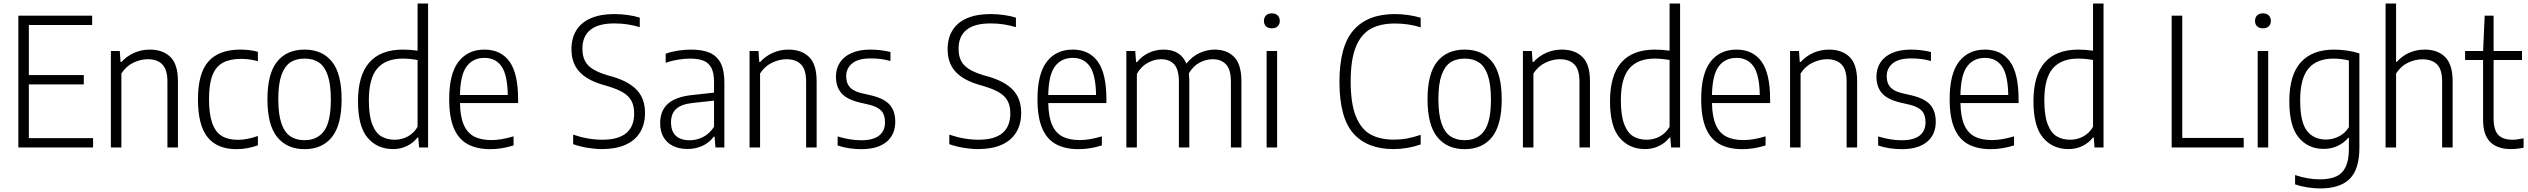

<svg xmlns="http://www.w3.org/2000/svg" viewBox="-20 -828 14194 1078"><path d="M142 -52.5H502.5V0H83V-740H497.5V-687.5H142V-406.5H450.5V-354H142Z M602.5 -541.5H652.5L657 -480H662Q692.5 -513.5 733.5 -531.5Q774.5 -549.5 821 -549.5Q894.5 -549.5 936.8 -508Q979 -466.5 979 -373V0H920V-370.5Q920 -437.5 891.2 -466.5Q862.5 -495.5 809.5 -495.5Q769.5 -495.5 728.8 -476Q688 -456.5 661.5 -415.5V0H602.5Z M1091.5 -270.5Q1091.5 -418 1151 -483.8Q1210.5 -549.5 1329.5 -549.5Q1384.5 -549.5 1428 -537V-484.5Q1379 -497.5 1335 -497.5Q1271.5 -497.5 1232 -476.2Q1192.5 -455 1173 -406Q1153.5 -357 1153.5 -272.5Q1153.5 -187.5 1171.5 -137Q1189.5 -86.5 1225 -64.8Q1260.5 -43 1316 -43Q1366.5 -43 1428 -64.5V-12Q1368 9.5 1307.5 9.5Q1200.5 9.5 1146 -57Q1091.5 -123.5 1091.5 -270.5Z M1481.5 -270.5Q1481.5 -415 1536 -482.2Q1590.5 -549.5 1690 -549.5Q1789 -549.5 1843.5 -482.2Q1898 -415 1898 -270.5Q1898 -126 1843.5 -58.2Q1789 9.5 1690 9.5Q1591.5 9.5 1536.5 -58.2Q1481.5 -126 1481.5 -270.5ZM1837.5 -269Q1837.5 -355 1819.8 -405.8Q1802 -456.5 1769.8 -477.8Q1737.5 -499 1690 -499Q1642.5 -499 1610.2 -477.8Q1578 -456.5 1560.2 -406.5Q1542.5 -356.5 1542.5 -272Q1542.5 -186.5 1560 -135.5Q1577.5 -84.5 1610 -62.8Q1642.5 -41 1690 -41Q1762 -41 1799.8 -93Q1837.5 -145 1837.5 -269Z M1990 -259.5Q1990 -549.5 2243 -549.5Q2282.5 -549.5 2324.5 -543.5V-808H2383.5V0H2333L2328.5 -56H2324Q2301.5 -26.5 2266 -8.8Q2230.5 9 2186.5 9Q2098 9 2044 -54.5Q1990 -118 1990 -259.5ZM2324.5 -116V-491Q2307.5 -494.5 2284.5 -496.8Q2261.5 -499 2241.5 -499Q2146 -499 2098.5 -443.8Q2051 -388.5 2051 -265.5Q2051 -180.5 2069.5 -131.5Q2088 -82.5 2120 -63Q2152 -43.5 2197 -43.5Q2235.5 -43.5 2269.8 -62Q2304 -80.5 2324.5 -116Z M2889 -249.5H2562.5Q2564 -172.5 2584 -127Q2604 -81.5 2642.2 -61.5Q2680.5 -41.5 2740 -41.5Q2793.5 -41.5 2863.5 -62.5V-11.5Q2796.5 9.5 2734 9.5Q2656.5 9.5 2605.2 -18.8Q2554 -47 2528 -108.8Q2502 -170.5 2502 -271Q2502 -414 2554.5 -481.8Q2607 -549.5 2700 -549.5Q2792 -549.5 2840.5 -482.5Q2889 -415.5 2889 -270ZM2562.5 -294.5H2831Q2829 -408 2795.8 -455.5Q2762.5 -503 2700 -503Q2636 -503 2600.2 -455.2Q2564.5 -407.5 2562.5 -294.5Z M3198 -18.5V-72Q3282 -43.5 3362.5 -43.5Q3451 -43.5 3495.8 -80.5Q3540.5 -117.5 3540.5 -191Q3540.5 -232.5 3526 -260.2Q3511.5 -288 3480.2 -307.5Q3449 -327 3395.5 -343L3362 -353Q3274.5 -379 3231.5 -427Q3188.5 -475 3188.5 -551.5Q3188.5 -613.5 3215.8 -657.8Q3243 -702 3297 -725.5Q3351 -749 3429 -749Q3466 -749 3504 -743.8Q3542 -738.5 3572 -729V-675.5Q3504 -696.5 3429.5 -696.5Q3339 -696.5 3294.5 -660.2Q3250 -624 3250 -555Q3250 -515 3263.5 -487.8Q3277 -460.5 3306.5 -441.5Q3336 -422.5 3387 -406.5L3420.5 -397Q3513 -369.5 3557.2 -321Q3601.5 -272.5 3601.5 -194.5Q3601.5 -130 3573.2 -84.2Q3545 -38.5 3491 -14.8Q3437 9 3360.5 9Q3321.5 9 3279 2Q3236.5 -5 3198 -18.5Z M4047 -365.5V0H3997L3992 -60.5H3987.5Q3962.5 -27 3924 -9.2Q3885.5 8.5 3840 8.5Q3793.5 8.5 3758.8 -8.5Q3724 -25.5 3705.2 -58Q3686.5 -90.5 3686.5 -136Q3686.5 -206.5 3730.5 -245.8Q3774.5 -285 3867.5 -294.5L3989 -308V-368Q3989 -418.5 3974 -447Q3959 -475.5 3929.8 -487.2Q3900.5 -499 3854 -499Q3823.5 -499 3787.8 -493.2Q3752 -487.5 3717.5 -475.5V-526.5Q3747.5 -537.5 3786 -543.5Q3824.5 -549.5 3860 -549.5Q3923.5 -549.5 3964.2 -532Q4005 -514.5 4026 -474.2Q4047 -434 4047 -365.5ZM3989 -115.5V-263L3870 -250Q3806.5 -243.5 3777 -217Q3747.5 -190.5 3747.5 -142Q3747.5 -91.5 3774.2 -66Q3801 -40.5 3852.5 -40.5Q3891 -40.5 3926.5 -58.2Q3962 -76 3989 -115.5Z M4188.5 -541.5H4238.5L4243 -480H4248Q4278.5 -513.5 4319.5 -531.5Q4360.5 -549.5 4407 -549.5Q4480.5 -549.5 4522.8 -508Q4565 -466.5 4565 -373V0H4506V-370.5Q4506 -437.5 4477.2 -466.5Q4448.5 -495.5 4395.5 -495.5Q4355.5 -495.5 4314.8 -476Q4274 -456.5 4247.5 -415.5V0H4188.5Z M4683 -11V-62Q4752.5 -40.5 4815.5 -40.5Q4882 -40.5 4915.5 -66.5Q4949 -92.5 4949 -141.5Q4949 -183.5 4928.5 -205.8Q4908 -228 4862.5 -239.5L4802.5 -253.5Q4733.5 -270.5 4703.5 -305.8Q4673.5 -341 4673.5 -398Q4673.5 -442.5 4695.5 -476.8Q4717.5 -511 4761 -530.2Q4804.5 -549.5 4867 -549.5Q4924.5 -549.5 4979.5 -536V-485.5Q4950.5 -493.5 4924 -496.8Q4897.5 -500 4868 -500Q4798.5 -500 4764.8 -472.2Q4731 -444.5 4731 -400Q4731 -362 4750.8 -339.2Q4770.5 -316.5 4814.5 -305.5L4875 -291.5Q4946 -274 4976.2 -238.8Q5006.5 -203.5 5006.5 -144.5Q5006.5 -72 4957 -31.2Q4907.5 9.5 4815.5 9.5Q4745.5 9.5 4683 -11Z M5310 -18.5V-72Q5394 -43.5 5474.5 -43.5Q5563 -43.5 5607.8 -80.5Q5652.5 -117.5 5652.5 -191Q5652.5 -232.5 5638 -260.2Q5623.5 -288 5592.2 -307.5Q5561 -327 5507.5 -343L5474 -353Q5386.5 -379 5343.5 -427Q5300.5 -475 5300.5 -551.5Q5300.5 -613.5 5327.8 -657.8Q5355 -702 5409 -725.5Q5463 -749 5541 -749Q5578 -749 5616 -743.8Q5654 -738.5 5684 -729V-675.5Q5616 -696.5 5541.5 -696.5Q5451 -696.5 5406.5 -660.2Q5362 -624 5362 -555Q5362 -515 5375.5 -487.8Q5389 -460.5 5418.5 -441.5Q5448 -422.5 5499 -406.5L5532.5 -397Q5625 -369.5 5669.2 -321Q5713.5 -272.5 5713.5 -194.5Q5713.5 -130 5685.2 -84.2Q5657 -38.5 5603 -14.8Q5549 9 5472.5 9Q5433.5 9 5391 2Q5348.5 -5 5310 -18.5Z M6192 -249.5H5865.5Q5867 -172.5 5887 -127Q5907 -81.5 5945.2 -61.5Q5983.5 -41.5 6043 -41.5Q6096.5 -41.5 6166.5 -62.5V-11.5Q6099.5 9.5 6037 9.5Q5959.5 9.5 5908.2 -18.8Q5857 -47 5831 -108.8Q5805 -170.5 5805 -271Q5805 -414 5857.5 -481.8Q5910 -549.5 6003 -549.5Q6095 -549.5 6143.5 -482.5Q6192 -415.5 6192 -270ZM5865.5 -294.5H6134Q6132 -408 6098.8 -455.5Q6065.5 -503 6003 -503Q5939 -503 5903.2 -455.2Q5867.5 -407.5 5865.5 -294.5Z M6950 -371.5V0H6891V-369.5Q6891 -437 6863.8 -466.2Q6836.5 -495.5 6788.5 -495.5Q6752.5 -495.5 6716 -476.8Q6679.5 -458 6655 -416Q6657.5 -394.5 6657.5 -372.5V0H6599V-369.5Q6599 -437.5 6572.8 -466.5Q6546.5 -495.5 6499 -495.5Q6462 -495.5 6424.5 -475.5Q6387 -455.5 6363 -413V0H6304V-541.5H6354L6358.5 -479H6363.5Q6393 -514.5 6431.2 -532Q6469.5 -549.5 6513 -549.5Q6608.5 -549.5 6641 -471Q6674.5 -512.5 6716.2 -531Q6758 -549.5 6800.5 -549.5Q6869 -549.5 6909.5 -507.8Q6950 -466 6950 -371.5Z M7091.5 0V-541.5H7150.5V0ZM7076.5 -710.5Q7076.5 -730 7088.2 -741.5Q7100 -753 7121 -753Q7141.5 -753 7153.5 -741.5Q7165.5 -730 7165.5 -710.5Q7165.5 -691.5 7153.5 -680.2Q7141.5 -669 7121 -669Q7100 -669 7088.2 -680.2Q7076.5 -691.5 7076.5 -710.5Z M7500.5 -369Q7500.5 -568.5 7579.5 -658.8Q7658.5 -749 7810.5 -749Q7885 -749 7956.5 -728.5V-674.5Q7920 -686 7884.8 -691Q7849.5 -696 7810.5 -696Q7728 -696 7673.8 -664.8Q7619.5 -633.5 7591.5 -562Q7563.5 -490.5 7563.5 -371Q7563.5 -248.5 7592 -176.5Q7620.5 -104.5 7673.5 -74.2Q7726.5 -44 7806 -44Q7844.5 -44 7880 -50.5Q7915.5 -57 7956.5 -71V-17Q7882.5 9 7803 9Q7656.5 9 7578.5 -79Q7500.5 -167 7500.5 -369Z M7995 -270.5Q7995 -415 8049.5 -482.2Q8104 -549.5 8203.5 -549.5Q8302.5 -549.5 8357 -482.2Q8411.5 -415 8411.5 -270.5Q8411.5 -126 8357 -58.2Q8302.5 9.5 8203.5 9.5Q8105 9.5 8050 -58.2Q7995 -126 7995 -270.5ZM8351 -269Q8351 -355 8333.2 -405.8Q8315.5 -456.5 8283.2 -477.8Q8251 -499 8203.5 -499Q8156 -499 8123.8 -477.8Q8091.5 -456.5 8073.8 -406.5Q8056 -356.5 8056 -272Q8056 -186.5 8073.5 -135.5Q8091 -84.5 8123.5 -62.8Q8156 -41 8203.5 -41Q8275.5 -41 8313.2 -93Q8351 -145 8351 -269Z M8530.5 -541.5H8580.5L8585 -480H8590Q8620.5 -513.5 8661.5 -531.5Q8702.5 -549.5 8749 -549.5Q8822.5 -549.5 8864.8 -508Q8907 -466.5 8907 -373V0H8848V-370.5Q8848 -437.5 8819.2 -466.5Q8790.5 -495.5 8737.5 -495.5Q8697.5 -495.5 8656.8 -476Q8616 -456.5 8589.5 -415.5V0H8530.5Z M9019.5 -259.5Q9019.5 -549.5 9272.5 -549.5Q9312 -549.5 9354 -543.5V-808H9413V0H9362.5L9358 -56H9353.5Q9331 -26.5 9295.5 -8.8Q9260 9 9216 9Q9127.5 9 9073.5 -54.5Q9019.5 -118 9019.5 -259.5ZM9354 -116V-491Q9337 -494.5 9314 -496.8Q9291 -499 9271 -499Q9175.5 -499 9128 -443.8Q9080.5 -388.5 9080.5 -265.5Q9080.5 -180.5 9099 -131.5Q9117.5 -82.5 9149.5 -63Q9181.5 -43.5 9226.5 -43.5Q9265 -43.5 9299.2 -62Q9333.5 -80.5 9354 -116Z M9918.5 -249.5H9592Q9593.5 -172.5 9613.5 -127Q9633.5 -81.5 9671.8 -61.5Q9710 -41.5 9769.5 -41.5Q9823 -41.5 9893 -62.5V-11.5Q9826 9.5 9763.5 9.5Q9686 9.5 9634.8 -18.8Q9583.5 -47 9557.5 -108.8Q9531.5 -170.5 9531.5 -271Q9531.5 -414 9584 -481.8Q9636.5 -549.5 9729.5 -549.5Q9821.5 -549.5 9870 -482.5Q9918.5 -415.5 9918.5 -270ZM9592 -294.5H9860.5Q9858.5 -408 9825.2 -455.5Q9792 -503 9729.5 -503Q9665.5 -503 9629.8 -455.2Q9594 -407.5 9592 -294.5Z M10030.5 -541.5H10080.5L10085 -480H10090Q10120.5 -513.5 10161.5 -531.5Q10202.5 -549.5 10249 -549.5Q10322.5 -549.5 10364.8 -508Q10407 -466.5 10407 -373V0H10348V-370.5Q10348 -437.5 10319.2 -466.5Q10290.5 -495.5 10237.5 -495.5Q10197.5 -495.5 10156.8 -476Q10116 -456.5 10089.5 -415.5V0H10030.5Z M10525 -11V-62Q10594.5 -40.5 10657.5 -40.5Q10724 -40.5 10757.5 -66.5Q10791 -92.5 10791 -141.5Q10791 -183.5 10770.5 -205.8Q10750 -228 10704.5 -239.5L10644.5 -253.5Q10575.5 -270.5 10545.5 -305.8Q10515.5 -341 10515.5 -398Q10515.5 -442.5 10537.5 -476.8Q10559.5 -511 10603 -530.2Q10646.5 -549.5 10709 -549.5Q10766.5 -549.5 10821.5 -536V-485.5Q10792.5 -493.5 10766 -496.8Q10739.5 -500 10710 -500Q10640.5 -500 10606.8 -472.2Q10573 -444.5 10573 -400Q10573 -362 10592.8 -339.2Q10612.5 -316.5 10656.5 -305.5L10717 -291.5Q10788 -274 10818.2 -238.8Q10848.5 -203.5 10848.5 -144.5Q10848.5 -72 10799 -31.2Q10749.5 9.5 10657.5 9.5Q10587.5 9.5 10525 -11Z M11313.5 -249.5H10987Q10988.5 -172.5 11008.5 -127Q11028.5 -81.5 11066.8 -61.5Q11105 -41.5 11164.5 -41.5Q11218 -41.5 11288 -62.5V-11.5Q11221 9.5 11158.5 9.5Q11081 9.5 11029.8 -18.8Q10978.5 -47 10952.5 -108.8Q10926.5 -170.5 10926.5 -271Q10926.5 -414 10979 -481.8Q11031.5 -549.5 11124.5 -549.5Q11216.5 -549.5 11265 -482.5Q11313.5 -415.5 11313.5 -270ZM10987 -294.5H11255.5Q11253.5 -408 11220.2 -455.5Q11187 -503 11124.5 -503Q11060.5 -503 11024.8 -455.2Q10989 -407.5 10987 -294.5Z M11397 -259.5Q11397 -549.5 11650 -549.5Q11689.5 -549.5 11731.5 -543.5V-808H11790.5V0H11740L11735.5 -56H11731Q11708.5 -26.5 11673 -8.8Q11637.5 9 11593.5 9Q11505 9 11451 -54.5Q11397 -118 11397 -259.5ZM11731.5 -116V-491Q11714.5 -494.5 11691.5 -496.8Q11668.5 -499 11648.5 -499Q11553 -499 11505.5 -443.8Q11458 -388.5 11458 -265.5Q11458 -180.5 11476.5 -131.5Q11495 -82.5 11527 -63Q11559 -43.5 11604 -43.5Q11642.5 -43.5 11676.8 -62Q11711 -80.5 11731.5 -116Z M12173 0V-740H12232.5V-53.5H12577.5V0Z M12656 0V-541.5H12715V0ZM12641 -710.5Q12641 -730 12652.8 -741.5Q12664.5 -753 12685.5 -753Q12706 -753 12718 -741.5Q12730 -730 12730 -710.5Q12730 -691.5 12718 -680.2Q12706 -669 12685.5 -669Q12664.5 -669 12652.8 -680.2Q12641 -691.5 12641 -710.5Z M12866 207V155Q12939.5 179 13005 179Q13061 179 13096.8 162.5Q13132.5 146 13150.2 108.5Q13168 71 13168 8.5V-54H13164Q13141.5 -26.5 13105.8 -9.2Q13070 8 13026 8Q12940 8 12886.8 -55.2Q12833.5 -118.5 12833.5 -259.5Q12833.5 -406.5 12897.8 -478Q12962 -549.5 13085.5 -549.5Q13121 -549.5 13159.5 -543.8Q13198 -538 13227 -528V1Q13227 122 13172.8 176Q13118.5 230 13007.5 230Q12973 230 12934.8 224Q12896.5 218 12866 207ZM13168 -114V-488.5Q13150 -493 13127 -496Q13104 -499 13082 -499Q12988.5 -499 12941.5 -443.8Q12894.5 -388.5 12894.5 -265.5Q12894.5 -142 12932.8 -93.2Q12971 -44.5 13039.5 -44.5Q13078 -44.5 13112.8 -62.5Q13147.5 -80.5 13168 -114Z M13374 -808H13433V-480.5H13437Q13467.5 -515 13507.8 -532.2Q13548 -549.5 13594 -549.5Q13666.5 -549.5 13708.5 -507.8Q13750.5 -466 13750.5 -371.5V0H13691.5V-370.5Q13691.5 -438 13662.8 -466.5Q13634 -495 13581 -495Q13540 -495 13499.5 -475.8Q13459 -456.5 13433 -415V0H13374Z M14149 -51.5V1Q14113 9 14077 9Q14001.5 9 13961.5 -30.8Q13921.5 -70.5 13921.5 -155.5V-491H13820.5V-541.5H13921.5L13930.5 -740H13980.5V-541.5H14140V-491H13980.5V-165Q13980.5 -99 14006.2 -71.2Q14032 -43.5 14087 -43.5Q14112 -43.5 14149 -51.5Z"/></svg>

Font: Encode Sans Semi Condensed Light
Style: Regular
Weight: 300
Width: 4
Designer: Multiple Designers
Foundry: Impallari Type
Version: Version 2.000